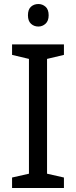

<svg xmlns="http://www.w3.org/2000/svg" viewBox="-20 -935 379 955"><path d="M298 0H40V-52L124 -71V-642L40 -662V-714H298V-662L214 -642V-71L298 -52ZM171 -915Q191 -915 206.5 -901.5Q222 -888 222 -859Q222 -831 206.5 -817Q191 -803 171 -803Q149 -803 134 -817Q119 -831 119 -859Q119 -888 134 -901.5Q149 -915 171 -915Z"/></svg>

Font: Noto Sans Palmyrene
Style: Regular
Weight: 400
Designer: Monotype Design Team
Foundry: Monotype Imaging Inc.
Version: Version 2.001; ttfautohint (v1.8.4.7-5d5b)